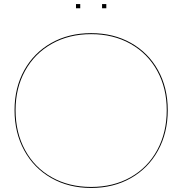

<svg xmlns="http://www.w3.org/2000/svg" viewBox="-20 -923 902 950"><path d="M52 -378Q52 -489 100 -575.5Q148 -662 234 -710.5Q320 -759 431 -759Q542 -759 628 -710.5Q714 -662 762 -575.5Q810 -489 810 -378Q810 -266 762 -178.5Q714 -91 628 -42Q542 7 431 7Q320 7 234 -42Q148 -91 100 -178.5Q52 -266 52 -378ZM805 -378Q805 -487 758 -572.5Q711 -658 626 -706Q541 -754 431 -754Q321 -754 236 -706Q151 -658 104 -572.5Q57 -487 57 -378Q57 -267 104 -180.5Q151 -94 236 -46Q321 2 431 2Q541 2 626 -46Q711 -94 758 -180.5Q805 -267 805 -378ZM377 -903V-882H356V-903ZM506 -903V-882H485V-903Z"/></svg>

Font: Hepta Slab Hairline
Style: Regular
Weight: 400
Designer: Michael LaGattuta
Foundry: Michael LaGattuta
Version: Version 1.100; ttfautohint (v1.8) -l 8 -r 50 -G 200 -x 14 -D